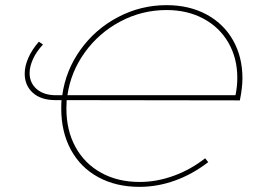

<svg xmlns="http://www.w3.org/2000/svg" viewBox="-20 -723 990 746"><path d="M239 -334 238 -301Q238 -216 273.5 -151.5Q309 -87 373.5 -51.5Q438 -16 523 -16Q589 -16 655 -40Q721 -64 777 -108L789 -93Q728 -46 660 -21.5Q592 3 522 3Q431 3 362 -34.5Q293 -72 255.5 -141Q218 -210 218 -301Q218 -323 219 -334H195Q139 -334 107.5 -362.5Q76 -391 76 -437Q76 -466 90 -498Q104 -530 131 -561L147 -550Q121 -522 108 -493Q95 -464 95 -439Q95 -401 122.5 -377Q150 -353 198 -353H222Q235 -449 292.5 -529.5Q350 -610 438.5 -656.5Q527 -703 627 -703Q715 -703 782 -667Q849 -631 885.5 -566.5Q922 -502 922 -419Q922 -383 912 -333ZM242 -353H895Q902 -387 902 -421Q902 -497 867.5 -557Q833 -617 770.5 -650.5Q708 -684 627 -684Q532 -684 448.5 -640Q365 -596 310 -520Q255 -444 242 -353Z"/></svg>

Font: Montserrat Alternates Thin
Style: Italic
Weight: 250
Italic angle: -11.3°
Designer: Julieta Ulanovsky
Foundry: Julieta Ulanovsky
Version: Version 7.200